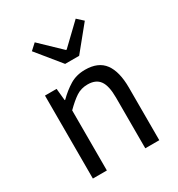

<svg xmlns="http://www.w3.org/2000/svg" viewBox="-177 -860 901 974"><g transform="rotate(-30 273.5 -373.0)"><path d="M82 0V-486H150L157 -416H160Q195 -451 233.5 -474.5Q272 -498 323 -498Q400 -498 435.5 -450Q471 -402 471 -308V0H389V-297Q389 -366 367 -396.5Q345 -427 297 -427Q259 -427 230 -408Q201 -389 164 -352V0ZM251 -574 137 -714 172 -746 290 -633H294L412 -746L447 -714L333 -574Z"/></g></svg>

Font: CV Source Sans
Style: Regular
Weight: 400
Designer: Paul D. Hunt
Foundry: Adobe Systems Incorporated
Version: Version 3.001